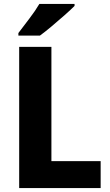

<svg xmlns="http://www.w3.org/2000/svg" viewBox="-20 -1044 556 971"><path d="M77 -93V-807H240V-229H489V-93ZM357 -1014Q339 -996 307.5 -968Q276 -940 242 -911.5Q208 -883 182 -864H73V-877Q98 -910 128.5 -950Q159 -990 179 -1024H357Z"/></svg>

Font: Noto Sans Telugu UI SemiCondensed ExtraBold
Style: Regular
Weight: 800
Width: 4
Designer: Jelle Bosma - Monotype Design Team
Foundry: Monotype Imaging Inc.
Version: Version 2.005; ttfautohint (v1.8.4.7-5d5b)